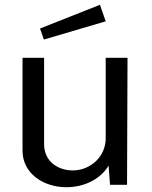

<svg xmlns="http://www.w3.org/2000/svg" viewBox="-20 -771 635 801"><path d="M397 -751 147 -652 163 -606 421 -682ZM283 -60C226 -60 164 -94 164 -170V-530H74V-142C74 -49 159 10 257 10C331 10 399 -23 433 -80L439 0H510L512 -530H421V-194C421 -118 358 -60 283 -60Z"/></svg>

Font: 18Franklin
Style: Regular
Weight: 400
Designer: Pablo Impallari, Rodrigo Fuenzalida (Modified by Dan O. Williams)
Version: Version 0.025;PS 000.025;hotconv 1.0.88;makeotf.lib2.5.64775